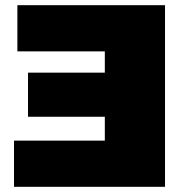

<svg xmlns="http://www.w3.org/2000/svg" viewBox="-20 -720 713 740"><path d="M616 0H34V-178H384V-270H88V-440H384V-522H47V-700H616Z"/></svg>

Font: Montserrat Thin Black
Style: Regular
Weight: 900
Version: Version 9.000